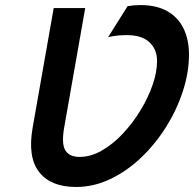

<svg xmlns="http://www.w3.org/2000/svg" viewBox="-20 -732 772 764"><path d="M282.6 12Q182.2 12 135.8 -47.4Q89.3 -106.8 109.9 -224L193.7 -700H319.1L235.3 -224Q224 -158.4 240.5 -133Q257 -107.6 296.6 -107.6Q340.9 -107.6 385.2 -132.9Q429.6 -158.3 469 -200.4Q508.3 -242.5 539 -292.9Q569.7 -343.4 587.4 -394.6Q605 -445.8 605 -489Q605 -535.9 574.4 -564Q543.8 -592.2 485.9 -592.2Q466.2 -592.2 448.6 -590.6Q431.1 -589 410.2 -584.1L487.7 -707.5Q512.9 -711.8 538.7 -711.8Q603.5 -711.8 646.5 -687Q689.4 -662.3 710.7 -618Q732 -573.6 732 -514.8Q732 -444.2 708.1 -370.3Q684.3 -296.4 641.6 -228Q598.9 -159.7 542.2 -105.5Q485.6 -51.4 419.4 -19.7Q353.1 12 282.6 12Z"/></svg>

Font: Overpass
Style: Italic
Weight: 400
Italic angle: -10°
Designer: Delve Withrington, Dave Bailey, Thomas Jockin
Foundry: Delve Fonts LLC
Version: Version 4.000